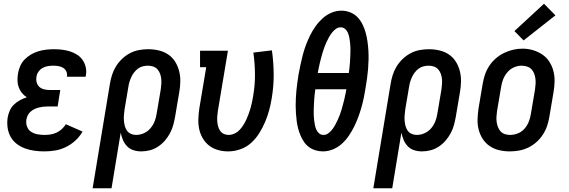

<svg xmlns="http://www.w3.org/2000/svg" viewBox="-20 -801 3040 1026"><path d="M218 8Q191 8 164.5 4.5Q138 1 113.5 -8Q89 -17 69 -32.5Q49 -48 36.5 -70.5Q24 -93 20.5 -119.5Q17 -146 21 -173Q24 -191 32 -209.5Q40 -228 54.5 -242Q69 -256 86.5 -265.5Q104 -275 123 -281Q108 -291 97 -304.5Q86 -318 80 -334.5Q74 -351 73.5 -369.5Q73 -388 76 -407Q79 -427 87.5 -447Q96 -467 111.5 -483Q127 -499 146 -510Q165 -521 185 -527Q205 -533 226 -535.5Q247 -538 267 -538Q289 -538 311 -535.5Q333 -533 353.5 -526.5Q374 -520 391.5 -509Q409 -498 421 -481Q433 -464 438 -442.5Q443 -421 439 -399Q439 -397 438.5 -395Q438 -393 437 -391H337Q337 -392 337.5 -393Q338 -394 338 -394Q340 -408 334 -420Q328 -432 317.5 -438.5Q307 -445 293.5 -447.5Q280 -450 267 -450Q252 -450 237.5 -448Q223 -446 209.5 -439Q196 -432 186.5 -419Q177 -406 175 -392Q172 -376 176 -361Q180 -346 190.5 -336.5Q201 -327 216 -323.5Q231 -320 247 -320H302L288 -232H232Q220 -232 208.5 -230.5Q197 -229 185.5 -226Q174 -223 163 -217.5Q152 -212 142.5 -203.5Q133 -195 128 -184Q123 -173 121 -162Q118 -142 124.5 -124.5Q131 -107 146 -97Q161 -87 180 -83.5Q199 -80 218 -80Q234 -80 250 -82.5Q266 -85 281.5 -92Q297 -99 310 -111Q323 -123 332 -137L421 -98Q406 -71 383 -50Q360 -29 332.5 -15.5Q305 -2 276 3Q247 8 218 8Z M475 205 567 -351Q571 -376 578.5 -400Q586 -424 599.5 -446Q613 -468 632.5 -486.5Q652 -505 675 -517Q698 -529 723 -533.5Q748 -538 772 -538Q801 -538 828.5 -531.5Q856 -525 878.5 -510Q901 -495 915.5 -472Q930 -449 937 -422Q944 -395 943.5 -366Q943 -337 938 -309L916 -179Q912 -156 906 -133.5Q900 -111 888.5 -89.5Q877 -68 861 -49.5Q845 -31 824.5 -17.5Q804 -4 781 2Q758 8 735 8Q713 8 693 1.5Q673 -5 659 -19.5Q645 -34 637 -53Q629 -72 625 -92L576 205ZM707 -80Q728 -80 748.5 -89Q769 -98 783.5 -115Q798 -132 806 -152Q814 -172 817 -193L839 -323Q841 -337 842 -352Q843 -367 841.5 -381Q840 -395 835 -408Q830 -421 821 -431Q812 -441 798.5 -445.5Q785 -450 770 -450Q757 -450 743 -446.5Q729 -443 717.5 -434.5Q706 -426 697 -414.5Q688 -403 682 -390Q676 -377 672 -364Q668 -351 666 -337L646 -219Q644 -204 642.5 -188.5Q641 -173 642 -158.5Q643 -144 646.5 -129.5Q650 -115 658 -103.5Q666 -92 679 -86Q692 -80 707 -80Z M1199 8Q1171 8 1144.5 0.5Q1118 -7 1097.5 -23Q1077 -39 1063.5 -62Q1050 -85 1044.5 -111Q1039 -137 1040 -165.5Q1041 -194 1045 -221L1082 -442H1049V-530H1198L1144 -207Q1142 -193 1141 -179Q1140 -165 1141 -152Q1142 -139 1145.5 -126Q1149 -113 1156 -102.5Q1163 -92 1175 -86Q1187 -80 1201 -80Q1217 -80 1232.5 -87Q1248 -94 1260 -106.5Q1272 -119 1281 -133.5Q1290 -148 1297 -163.5Q1304 -179 1309.5 -194.5Q1315 -210 1319.5 -225.5Q1324 -241 1327 -257Q1330 -273 1333 -289Q1343 -347 1342.5 -404.5Q1342 -462 1334 -520L1433 -532Q1442 -469 1442.5 -405Q1443 -341 1432 -276Q1427 -244 1418.5 -212.5Q1410 -181 1397 -150Q1384 -119 1365.5 -89.5Q1347 -60 1321.5 -37Q1296 -14 1263.5 -3Q1231 8 1199 8Z M1705 8Q1685 8 1665.5 2Q1646 -4 1630.5 -15.5Q1615 -27 1604 -43.5Q1593 -60 1585.5 -78Q1578 -96 1573 -115Q1568 -134 1565.5 -154Q1563 -174 1561.5 -194Q1560 -214 1560 -235Q1560 -256 1561 -277Q1562 -298 1564 -318.5Q1566 -339 1569 -359.5Q1572 -380 1575 -401Q1580 -428 1585.5 -454.5Q1591 -481 1598 -507.5Q1605 -534 1614.5 -559.5Q1624 -585 1636.5 -610.5Q1649 -636 1665.5 -659.5Q1682 -683 1703.5 -702.5Q1725 -722 1751 -733Q1777 -744 1804 -744Q1829 -744 1851.5 -735Q1874 -726 1890 -709.5Q1906 -693 1916.5 -672Q1927 -651 1933.5 -628Q1940 -605 1943.5 -581Q1947 -557 1948.5 -532.5Q1950 -508 1949.5 -483Q1949 -458 1947 -433Q1945 -408 1941.5 -383.5Q1938 -359 1934 -334Q1930 -307 1924.5 -280.5Q1919 -254 1911.5 -227.5Q1904 -201 1894.5 -175.5Q1885 -150 1872.5 -124.5Q1860 -99 1844 -75.5Q1828 -52 1806.5 -32.5Q1785 -13 1758.5 -2.5Q1732 8 1705 8Q1705 8 1705 8Q1705 8 1705 8ZM1678 -411H1844Q1846 -425 1847.5 -439Q1849 -453 1850 -466.5Q1851 -480 1851.5 -493.5Q1852 -507 1852.5 -520.5Q1853 -534 1852.5 -548Q1852 -562 1850.5 -575Q1849 -588 1846.5 -601Q1844 -614 1839 -626Q1834 -638 1824 -646.5Q1814 -655 1801 -655Q1786 -655 1774 -646Q1762 -637 1753 -625Q1744 -613 1737 -600.5Q1730 -588 1724 -574.5Q1718 -561 1713 -547.5Q1708 -534 1704 -520.5Q1700 -507 1696.5 -493.5Q1693 -480 1689.5 -466.5Q1686 -453 1683.5 -439Q1681 -425 1678 -411ZM1709 -80Q1723 -80 1735 -89Q1747 -98 1756 -110Q1765 -122 1772 -135Q1779 -148 1785 -161Q1791 -174 1796 -187.5Q1801 -201 1805 -214.5Q1809 -228 1812.5 -241.5Q1816 -255 1819.5 -268.5Q1823 -282 1825.5 -296Q1828 -310 1831 -324H1665Q1663 -310 1661.5 -296Q1660 -282 1659 -268.5Q1658 -255 1657.5 -241.5Q1657 -228 1656.5 -214Q1656 -200 1656.5 -186.5Q1657 -173 1658.5 -160Q1660 -147 1662.5 -134Q1665 -121 1670 -109Q1675 -97 1685 -88.5Q1695 -80 1709 -80Z M1975 205 2067 -351Q2071 -376 2078.5 -400Q2086 -424 2099.5 -446Q2113 -468 2132.5 -486.5Q2152 -505 2175 -517Q2198 -529 2223 -533.5Q2248 -538 2272 -538Q2301 -538 2328.5 -531.5Q2356 -525 2378.5 -510Q2401 -495 2415.5 -472Q2430 -449 2437 -422Q2444 -395 2443.5 -366Q2443 -337 2438 -309L2416 -179Q2412 -156 2406 -133.5Q2400 -111 2388.5 -89.5Q2377 -68 2361 -49.5Q2345 -31 2324.5 -17.5Q2304 -4 2281 2Q2258 8 2235 8Q2213 8 2193 1.5Q2173 -5 2159 -19.5Q2145 -34 2137 -53Q2129 -72 2125 -92L2076 205ZM2207 -80Q2228 -80 2248.5 -89Q2269 -98 2283.5 -115Q2298 -132 2306 -152Q2314 -172 2317 -193L2339 -323Q2341 -337 2342 -352Q2343 -367 2341.5 -381Q2340 -395 2335 -408Q2330 -421 2321 -431Q2312 -441 2298.5 -445.5Q2285 -450 2270 -450Q2257 -450 2243 -446.5Q2229 -443 2217.5 -434.5Q2206 -426 2197 -414.5Q2188 -403 2182 -390Q2176 -377 2172 -364Q2168 -351 2166 -337L2146 -219Q2144 -204 2142.5 -188.5Q2141 -173 2142 -158.5Q2143 -144 2146.5 -129.5Q2150 -115 2158 -103.5Q2166 -92 2179 -86Q2192 -80 2207 -80Z M2704 8Q2675 8 2647.5 1.5Q2620 -5 2597.5 -20Q2575 -35 2560 -58Q2545 -81 2538 -108Q2531 -135 2532 -164Q2533 -193 2537 -221L2559 -351Q2563 -376 2571 -400.5Q2579 -425 2593.5 -447.5Q2608 -470 2628.5 -488Q2649 -506 2672.5 -517.5Q2696 -529 2721 -535Q2746 -541 2772 -541Q2801 -541 2828 -533Q2855 -525 2877.5 -510Q2900 -495 2915 -472Q2930 -449 2937 -422.5Q2944 -396 2943.5 -366.5Q2943 -337 2938 -309L2916 -179Q2912 -154 2904 -129.5Q2896 -105 2881.5 -82.5Q2867 -60 2847 -42Q2827 -24 2803 -12.5Q2779 -1 2754 3.5Q2729 8 2704 8ZM2706 -80Q2727 -80 2748 -88.5Q2769 -97 2783.5 -114Q2798 -131 2806 -151.5Q2814 -172 2817 -193L2839 -323Q2841 -338 2842 -352.5Q2843 -367 2841 -381.5Q2839 -396 2834 -409Q2829 -422 2819.5 -431.5Q2810 -441 2796 -445.5Q2782 -450 2767 -450Q2746 -450 2726 -441Q2706 -432 2691.5 -415Q2677 -398 2669 -378Q2661 -358 2658 -337L2636 -207Q2634 -192 2633 -177.5Q2632 -163 2634 -149Q2636 -135 2641 -122Q2646 -109 2655 -99Q2664 -89 2677.5 -84.5Q2691 -80 2706 -80ZM2778 -585 2729 -635 2887 -781 2948 -719Z"/></svg>

Font: Iosevka Slab Semibold
Style: Italic
Weight: 600
Italic angle: -9°
Monospace: yes
Designer: Belleve Invis
Foundry: Belleve Invis
Version: Version 11.1.1; ttfautohint (v1.8.3)